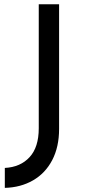

<svg xmlns="http://www.w3.org/2000/svg" viewBox="-20 -743 404 912"><path d="M2.9 149.4V54.7Q77.1 50.8 120.6 3.4Q164.1 -43.9 164.1 -133.8V-722.7H260.7V-130.9Q260.7 -44.9 228 17.6Q195.3 80.1 136.7 113.8Q78.1 147.5 2.9 149.4Z"/></svg>

Font: Josefin Sans CFJ
Style: Regular
Weight: 400
Designer: Santiago Orozco
Foundry: Typemade
Version: Version 2.000